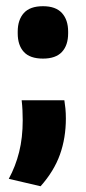

<svg xmlns="http://www.w3.org/2000/svg" viewBox="-20 -494 283 634"><path d="M192.5 -163Q194.5 -151 196 -135.8Q197.5 -120.5 197.5 -103Q197.5 -38.5 178 16.2Q158.5 71 114 121L9 96.5Q31.5 55 43.2 8Q55 -39 55 -97Q55 -114.5 54.2 -130Q53.5 -145.5 51.5 -163ZM122 -300.5Q79 -300.5 58.8 -322.5Q38.5 -344.5 38.5 -384V-389.5Q38.5 -428.5 58.8 -451Q79 -473.5 122 -473.5Q164 -473.5 184.5 -451Q205 -428.5 205 -389.5V-384Q205 -344.5 184.5 -322.5Q164 -300.5 122 -300.5Z"/></svg>

Font: Anek Tamil Medium
Style: Bold
Weight: 700
Version: Version 1.003